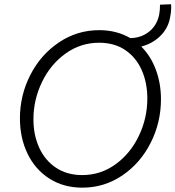

<svg xmlns="http://www.w3.org/2000/svg" viewBox="-20 -867 817 894"><path d="M72.8 -315.9Q72.8 -423.3 121.1 -517.8Q169.4 -612.3 254.2 -669.4Q338.9 -726.6 442.4 -726.6Q522.9 -726.6 586.9 -689.5Q637.7 -690.4 674.3 -719.7Q710.9 -749 721.2 -798.8Q725.1 -819.8 725.1 -845.2L776.4 -847.2Q777.3 -842.8 777.3 -832Q777.3 -810.5 771.5 -782.7Q761.7 -733.4 725.1 -698.2Q688.5 -663.1 637.7 -650.4Q682.1 -606 705.8 -542.2Q729.5 -478.5 729.5 -404.8Q729.5 -296.9 681.6 -202.1Q633.8 -107.4 549.8 -50.3Q465.8 6.8 363.3 6.8Q275.9 6.8 210 -35.4Q144 -77.6 108.4 -151.1Q72.8 -224.6 72.8 -315.9ZM666 -408.2Q666 -481 640.1 -540Q614.3 -599.1 563.7 -633.5Q513.2 -668 441.9 -668Q355 -668 284.9 -617.4Q214.8 -566.9 175.3 -484.6Q135.7 -402.3 135.7 -311.5Q135.7 -237.3 163.1 -178.2Q190.4 -119.1 241.7 -85.4Q293 -51.8 362.8 -51.8Q448.7 -51.8 518.1 -102.1Q587.4 -152.3 626.7 -234.6Q666 -316.9 666 -408.2Z"/></svg>

Font: Reddit Sans Fudge Light Italic
Style: Regular
Weight: 300
Italic angle: -11.25°
Designer: Stephen Hutchings
Version: Version 1.013